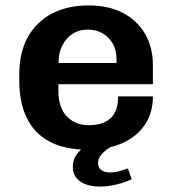

<svg xmlns="http://www.w3.org/2000/svg" viewBox="-20 -541 640 707"><path d="M302 10Q216 10 160 -21Q104 -52 77.5 -109Q51 -166 51 -243V-268Q51 -347 82 -403.5Q113 -460 170.5 -490.5Q228 -521 307 -521Q380 -521 432.5 -493.5Q485 -466 514 -416.5Q543 -367 543 -301V-231H195V-207Q195 -144 226.5 -112Q258 -80 306 -80Q360 -80 387.5 -106Q415 -132 415 -186H543Q543 -125 513 -81Q483 -37 429.5 -13.5Q376 10 302 10ZM196 -309H409V-323Q409 -355 396 -379Q383 -403 359 -417.5Q335 -432 304 -432Q270 -432 246 -415.5Q222 -399 209 -372.5Q196 -346 196 -317ZM348 146Q319 146 296.5 138Q274 130 261 114Q248 98 248 73Q248 48 261.5 29Q275 10 291 0H388Q370 10 355.5 25.5Q341 41 341 59Q341 77 353.5 85.5Q366 94 384 94Q402 94 418.5 89.5Q435 85 451 79L465 119Q437 132 406 139Q375 146 348 146Z"/></svg>

Font: Chivo Mono SemiBold
Style: Regular
Weight: 600
Monospace: yes
Designer: Hector Gatti
Foundry: Omnibus-Type
Version: Version 1.008